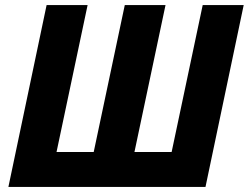

<svg xmlns="http://www.w3.org/2000/svg" viewBox="-20 -734 977 754"><path d="M13 0H787L937 -714H776L654 -137H508L630 -714H470L348 -137H202L324 -714H163Z"/></svg>

Font: Noto Sans SemiCondensed ExtraBold
Style: Italic
Weight: 800
Width: 4
Italic angle: -12°
Designer: Monotype Design Team
Foundry: Monotype Imaging Inc.
Version: Version 2.013